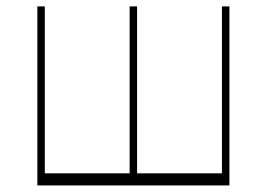

<svg xmlns="http://www.w3.org/2000/svg" viewBox="-20 -565 815 585"><path d="M93.8 -545.5H116.5V-36.9H375V-545.5H397.7V-36.9H656.2V-545.5H679V0H93.8Z"/></svg>

Font: Inter Thin BETA
Style: Regular
Weight: 100
Designer: Rasmus Andersson
Foundry: rsms
Version: Version 3.011;git-f93a4a705